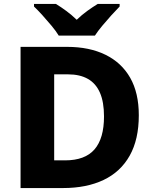

<svg xmlns="http://www.w3.org/2000/svg" viewBox="-20 -951 777 971"><path d="M682 -368Q682 -246 636 -164Q590 -82 504 -41Q418 0 299 0H84V-714H319Q432 -714 513.5 -674Q595 -634 638.5 -557.5Q682 -481 682 -368ZM506 -362Q506 -435 485.5 -482Q465 -529 424.5 -552Q384 -575 324 -575H254V-140H309Q410 -140 458 -195.5Q506 -251 506 -362ZM277 -771Q263 -794 240.5 -821Q218 -848 194.5 -874Q171 -900 152 -918V-931H263Q289 -915 315.5 -895.5Q342 -876 368 -851Q394 -876 421 -895.5Q448 -915 474 -931H585V-918Q567 -900 543.5 -874Q520 -848 497.5 -821Q475 -794 460 -771Z"/></svg>

Font: Noto Sans Thai ExtraBold
Style: Regular
Weight: 800
Version: Version 2.001